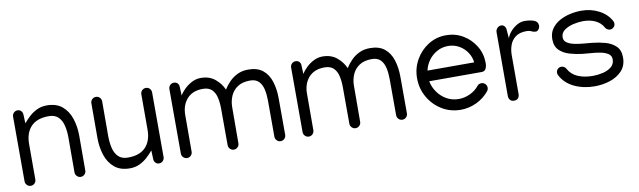

<svg xmlns="http://www.w3.org/2000/svg" viewBox="-36 -887 4275 1284"><g transform="rotate(-10 2101.5 -245.0)"><path d="M95.2 -501.5Q110.4 -501.5 119.9 -490.7Q129.4 -480 129.4 -464.8L131.8 -406.7Q149.4 -428.2 172.6 -449.7Q195.8 -471.2 225.8 -485.6Q255.9 -500 293 -500Q357.9 -500 397.2 -466.8Q436.5 -433.6 454.3 -379.6Q472.2 -325.7 472.2 -263.2L471.7 -26.4Q471.7 -11.2 460.9 -0.5Q450.2 10.3 435.1 10.3Q419.9 10.3 409.2 -0.7Q398.4 -11.7 398.4 -26.9L398.9 -263.2Q398.9 -306.6 390.1 -343.8Q381.3 -380.9 358.4 -403.8Q335.4 -426.8 293 -426.8Q213.4 -426.8 172.9 -384.3Q132.3 -341.8 132.3 -264.6V-25.4Q132.3 -10.3 121.6 0.5Q110.8 11.2 95.7 11.2Q80.6 11.2 69.8 0.2Q59.1 -10.7 59.1 -25.9L58.6 -464.4Q58.6 -480 69.1 -490.7Q79.6 -501.5 95.2 -501.5Z M966.3 12.7Q951.2 12.7 941.7 2Q932.1 -8.8 932.1 -23.9L929.7 -82Q912.6 -61 889.2 -39.3Q865.7 -17.6 835.9 -3.2Q806.2 11.2 768.6 11.2Q704.1 11.2 664.6 -22Q625 -55.2 607.2 -109.4Q589.4 -163.6 589.4 -225.6L589.8 -462.4Q589.8 -477.5 600.6 -488.3Q611.3 -499 626.5 -499Q642.1 -499 652.6 -488.3Q663.1 -477.5 663.1 -461.9L662.6 -225.6Q662.6 -182.6 671.4 -145.3Q680.2 -107.9 703.4 -85Q726.6 -62 768.6 -62Q848.1 -62 888.7 -104.5Q929.2 -147 929.2 -224.1V-463.4Q929.2 -478.5 939.9 -489.3Q950.7 -500 965.8 -500Q981.4 -500 991.9 -489.3Q1002.4 -478.5 1002.4 -462.9L1002.9 -24.4Q1002.9 -9.3 992.4 1.7Q981.9 12.7 966.3 12.7Z M1492.2 -396Q1508.3 -421.9 1531.7 -446.3Q1555.2 -470.7 1587.4 -486.3Q1619.6 -502 1661.1 -502Q1723.1 -502 1759.8 -472.4Q1796.4 -442.9 1812.7 -391.6Q1829.1 -340.3 1829.1 -275.4L1829.6 -29.3Q1829.6 -14.2 1818.8 -3.4Q1808.1 7.3 1793 7.3Q1777.8 7.3 1767.1 -3.7Q1756.3 -14.6 1756.3 -29.8L1755.9 -275.4Q1755.9 -315.4 1748.3 -350.1Q1740.7 -384.8 1720.2 -406.2Q1699.7 -427.7 1660.2 -427.7Q1608.9 -427.7 1576.2 -406Q1543.5 -384.3 1528.3 -349.4Q1513.2 -314.5 1512.7 -275.4L1511.7 -27.8Q1511.7 -12.7 1501 -2Q1490.2 8.8 1475.1 8.8Q1460 8.8 1449.2 -2.2Q1438.5 -13.2 1438.5 -28.3L1438 -275.4Q1438 -316.4 1430.2 -351.1Q1422.4 -385.7 1401.1 -406.7Q1379.9 -427.7 1339.8 -427.7Q1270 -427.7 1232.2 -385Q1194.3 -342.3 1194.3 -275.4L1193.8 -26.9Q1193.8 -11.7 1183.1 -1Q1172.4 9.8 1157.2 9.8Q1142.1 9.8 1131.3 -1.2Q1120.6 -12.2 1120.6 -27.3L1120.1 -466.8Q1121.1 -481.9 1131.3 -491.9Q1141.6 -502 1156.7 -502Q1172.4 -502 1181.9 -491.9Q1191.4 -481.9 1190.9 -466.3L1193.4 -408.7Q1205.6 -429.7 1227.8 -451.2Q1250 -472.7 1278.6 -487.3Q1307.1 -502 1338.4 -502Q1397.5 -502 1435.8 -470Q1474.1 -438 1492.2 -396Z M2318.8 -396Q2335 -421.9 2358.4 -446.3Q2381.8 -470.7 2414.1 -486.3Q2446.3 -502 2487.8 -502Q2549.8 -502 2586.4 -472.4Q2623 -442.9 2639.4 -391.6Q2655.8 -340.3 2655.8 -275.4L2656.2 -29.3Q2656.2 -14.2 2645.5 -3.4Q2634.8 7.3 2619.6 7.3Q2604.5 7.3 2593.8 -3.7Q2583 -14.6 2583 -29.8L2582.5 -275.4Q2582.5 -315.4 2575 -350.1Q2567.4 -384.8 2546.9 -406.2Q2526.4 -427.7 2486.8 -427.7Q2435.5 -427.7 2402.8 -406Q2370.1 -384.3 2355 -349.4Q2339.8 -314.5 2339.4 -275.4L2338.4 -27.8Q2338.4 -12.7 2327.6 -2Q2316.9 8.8 2301.8 8.8Q2286.6 8.8 2275.9 -2.2Q2265.1 -13.2 2265.1 -28.3L2264.6 -275.4Q2264.6 -316.4 2256.8 -351.1Q2249 -385.7 2227.8 -406.7Q2206.5 -427.7 2166.5 -427.7Q2096.7 -427.7 2058.8 -385Q2021 -342.3 2021 -275.4L2020.5 -26.9Q2020.5 -11.7 2009.8 -1Q1999 9.8 1983.9 9.8Q1968.8 9.8 1958 -1.2Q1947.3 -12.2 1947.3 -27.3L1946.8 -466.8Q1947.8 -481.9 1958 -491.9Q1968.3 -502 1983.4 -502Q1999 -502 2008.5 -491.9Q2018.1 -481.9 2017.6 -466.3L2020 -408.7Q2032.2 -429.7 2054.4 -451.2Q2076.7 -472.7 2105.2 -487.3Q2133.8 -502 2165 -502Q2224.1 -502 2262.5 -470Q2300.8 -438 2318.8 -396Z M3016.6 9.8Q2945.8 9.8 2888.4 -25.4Q2831.1 -60.5 2797.4 -119.4Q2763.7 -178.2 2763.7 -248.5Q2763.7 -315.4 2795.7 -372.3Q2827.6 -429.2 2882.3 -463.9Q2937 -498.5 3004.4 -498.5Q3066.4 -498.5 3118.4 -467.8Q3170.4 -437 3201.9 -385Q3233.4 -333 3233.4 -269.5Q3233.4 -247.1 3225.3 -231Q3217.3 -214.8 3195.8 -214.8H2840.3Q2848.1 -174.3 2872.3 -139.9Q2896.5 -105.5 2933.3 -84.5Q2970.2 -63.5 3015.6 -63.5Q3054.2 -63.5 3091.3 -80.6Q3128.4 -97.7 3152.3 -127.4Q3163.1 -141.6 3181.2 -141.6Q3196.3 -141.6 3207 -130.9Q3217.8 -120.1 3217.8 -105Q3217.8 -91.8 3209 -81.1Q3173.8 -38.1 3122.8 -14.2Q3071.8 9.8 3016.6 9.8ZM3158.7 -287.1Q3154.3 -325.2 3132.8 -356.7Q3111.3 -388.2 3078.1 -406.7Q3044.9 -425.3 3004.9 -425.3Q2963.4 -425.3 2929.2 -406.2Q2895 -387.2 2872.3 -356Q2849.6 -324.7 2841.3 -287.1Z M3628.4 -453.6Q3628.4 -440.4 3619.6 -429.2Q3610.8 -418 3600.6 -418Q3585.4 -418 3572 -425Q3558.6 -432.1 3539.6 -432.1Q3491.7 -432.1 3464.4 -411.6Q3437 -391.1 3425.5 -359.1Q3414.1 -327.1 3414.1 -291.5V-25.4Q3414.1 -10.3 3405 0.7Q3396 11.7 3377.4 11.7Q3359.4 11.7 3350.1 0.7Q3340.8 -10.3 3340.8 -25.4V-458.5Q3340.8 -476.6 3352.8 -487.8Q3364.7 -499 3378.4 -499Q3392.6 -499 3401.6 -488Q3410.6 -477.1 3410.6 -458.5L3415 -404.8Q3421.9 -427.2 3440.7 -449.2Q3459.5 -471.2 3485.1 -486.1Q3510.7 -501 3537.1 -501Q3574.7 -501 3601.6 -491Q3628.4 -481 3628.4 -453.6Z M3923.3 -502.9Q3988.8 -502.9 4042.7 -474.6Q4096.7 -446.3 4122.6 -397.5Q4127 -389.6 4127 -380.4Q4127 -365.7 4116.5 -355.5Q4106 -345.2 4091.3 -345.2Q4082.5 -345.2 4073.2 -350.8Q4064 -356.4 4060.1 -364.3Q4042.5 -397.5 4006.6 -414.8Q3970.7 -432.1 3922.9 -432.1Q3892.6 -432.1 3856.9 -424.1Q3821.3 -416 3795.7 -397.7Q3770 -379.4 3770 -348.6Q3770 -324.7 3790.5 -311.5Q3811 -298.3 3841.6 -292.2Q3872.1 -286.1 3903.6 -283.7Q3935.1 -281.2 3957.5 -278.8Q4002 -274.4 4044.9 -262.7Q4087.9 -251 4116.2 -224.1Q4144.5 -197.3 4144.5 -146.5Q4144.5 -91.8 4112.3 -56.9Q4080.1 -22 4029.8 -5.6Q3979.5 10.7 3925.3 10.7Q3849.1 10.7 3787.1 -18.8Q3725.1 -48.3 3695.8 -105.5Q3691.9 -112.3 3691.9 -122.1Q3691.9 -136.7 3702.1 -147Q3712.4 -157.2 3727.1 -157.2Q3736.3 -157.2 3745.6 -151.6Q3754.9 -146 3758.8 -137.7Q3779.8 -97.7 3823.2 -78.9Q3866.7 -60.1 3925.3 -60.1Q3959 -60.1 3993.4 -68.1Q4027.8 -76.2 4051 -95.2Q4074.2 -114.3 4074.2 -146.5Q4074.2 -171.9 4053.2 -185.3Q4032.2 -198.7 4000.5 -204.6Q3968.8 -210.4 3936.3 -212.4Q3903.8 -214.4 3880.4 -217.3Q3838.9 -222.2 3797.1 -234.1Q3755.4 -246.1 3727.5 -272.9Q3699.7 -299.8 3699.7 -348.6Q3699.7 -389.6 3720 -418.7Q3740.2 -447.8 3773.2 -466.6Q3806.2 -485.4 3845.7 -494.1Q3885.3 -502.9 3923.3 -502.9Z"/></g></svg>

Font: Manjari
Style: Regular
Weight: 400
Designer: Santhosh Thottingal <santhosh.thottingal@gmail.com>
Foundry: SMC
Version: Version 2.000